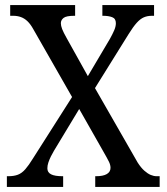

<svg xmlns="http://www.w3.org/2000/svg" viewBox="-20 -734 655 754"><path d="M7 0V-42H13Q35 -42 50.5 -48Q66 -54 79.5 -69.5Q93 -85 109 -111L263 -353L111 -619Q100 -639 88 -650.5Q76 -662 62 -667Q48 -672 32 -672H20V-714H275V-672H272Q240 -672 229.5 -663.5Q219 -655 219 -643Q219 -633 224 -620Q229 -607 242 -584L325 -435L412 -582Q422 -600 428.5 -615Q435 -630 435 -643Q435 -661 420.5 -666.5Q406 -672 385 -672H382V-714H585V-672H577Q559 -672 545 -666Q531 -660 517 -644.5Q503 -629 485 -600L353 -388L521 -95Q534 -75 547 -63.5Q560 -52 572 -47Q584 -42 595 -42H607V0H354V-42H358Q385 -42 399.5 -50.5Q414 -59 414 -75Q414 -86 408 -98.5Q402 -111 383 -144L291 -306L192 -142Q186 -132 180 -120Q174 -108 170 -96Q166 -84 166 -73Q166 -57 180.5 -49.5Q195 -42 225 -42H228V0Z"/></svg>

Font: Noto Serif Khmer SemiCondensed
Style: Regular
Weight: 400
Width: 4
Designer: Danh Hong and the Monotype Design Team
Foundry: Monotype Imaging Inc.
Version: Version 2.004